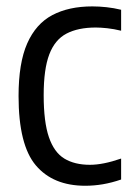

<svg xmlns="http://www.w3.org/2000/svg" viewBox="-20 -571 410 600"><path d="M246.5 9.5Q146 9.5 92 -54.2Q38 -118 38 -271Q38 -374 65 -435.2Q92 -496.5 143.5 -523.8Q195 -551 268.5 -551Q290 -551 313 -548.5Q336 -546 358.5 -540.5V-475Q336 -480.5 315 -482.8Q294 -485 279.5 -485Q224 -485 187.8 -466Q151.5 -447 134 -401Q116.5 -355 116.5 -273.5Q116.5 -190 132.8 -142.5Q149 -95 181 -75.5Q213 -56 261 -56Q281.5 -56 305.5 -60.8Q329.5 -65.5 358.5 -75.5V-10Q329.5 0 301.5 4.8Q273.5 9.5 246.5 9.5Z"/></svg>

Font: Encode Sans Cnd
Style: Regular
Weight: 400
Width: 3
Designer: Multiple Designers
Foundry: Impallari Type
Version: Version 3.002; ttfautohint (v1.8.3) -l 8 -r 50 -G 200 -x 14 